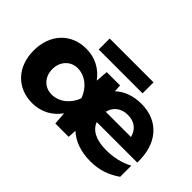

<svg xmlns="http://www.w3.org/2000/svg" viewBox="-123 -1133 1508 1508"><g transform="rotate(45 631.5 -379.0)"><path d="M706 0 710 -71C769 -16 856 16 962 16C1070 16 1144 -16 1214 -64V-188C1149 -152 1070 -134 989 -134C874 -134 805 -172 780 -238H1230C1237 -448 1124 -588 927 -588C837 -588 763 -560 710 -510L706 -571H558L550 -468C495 -544 413 -588 315 -588C147 -588 32 -467 32 -285C32 -105 147 16 315 16C413 16 495 -28 550 -105L558 0ZM239 -285C239 -370 296 -432 376 -432C459 -432 534 -370 562 -285C534 -201 459 -140 376 -140C296 -140 239 -201 239 -285ZM913 -451C989 -451 1036 -412 1053 -345H773C788 -411 841 -451 913 -451ZM875 -652V-774H388V-652Z"/></g></svg>

Font: Bounded
Style: Bold
Weight: 700
Designer: Vlad Churkin
Version: Version 3.0